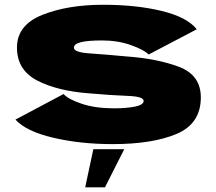

<svg xmlns="http://www.w3.org/2000/svg" viewBox="-20 -616 930 826"><path d="M464.5 4Q636 4 740 -40Q844 -84 844 -197Q844 -293 750 -328.5Q656 -364 521 -373.5Q429.5 -382 363.8 -386.5Q298 -391 298 -411Q298 -427 328 -434.5Q358 -442 419 -442Q487 -442 543.2 -422Q599.5 -402 619.5 -381.5L826.5 -490Q785.5 -542 676 -568.8Q566.5 -595.5 423.5 -595.5Q271.5 -595.5 162.2 -552Q53 -508.5 53 -411.5Q53 -314.5 140.2 -269.5Q227.5 -224.5 363 -214.5Q459 -206 528.5 -203.5Q598 -201 598 -182Q598 -165 561.2 -157.5Q524.5 -150 470.5 -150Q390 -150 331.8 -169.5Q273.5 -189 253.5 -211.5L46.5 -101.5Q92 -51 208.8 -23.5Q325.5 4 464.5 4ZM346.5 190H431.5L514.5 26H381.5Z"/></svg>

Font: Anybody Expanded Black
Style: Regular
Weight: 900
Width: 7
Designer: Tyler Finck
Foundry: Etcetera Type Company
Version: Version 1.113;gftools[0.9.25]